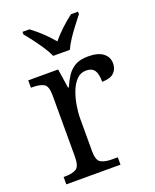

<svg xmlns="http://www.w3.org/2000/svg" viewBox="-143 -848 748 929"><g transform="rotate(-20 231.5 -383.0)"><path d="M35 0V-38H43Q80 -38 100 -50Q120 -62 120 -112V-428Q120 -475 100 -486.5Q80 -498 41 -498H34V-536H188L203 -437H207Q220 -467 236 -491.5Q252 -516 277.5 -531Q303 -546 345 -546Q396 -546 422 -526Q448 -506 448 -473Q448 -443 428.5 -425Q409 -407 368 -407Q368 -449 355 -467Q342 -485 312 -485Q284 -485 264 -464.5Q244 -444 231.5 -411.5Q219 -379 213 -343Q207 -307 207 -276V-108Q207 -61 227.5 -49.5Q248 -38 283 -38H314V0ZM188 -606Q178 -629 160.5 -655.5Q143 -682 123.5 -708Q104 -734 88 -753V-766H124Q184 -721 231 -665Q277 -720 338 -766H374V-753Q359 -734 339 -708Q319 -682 301.5 -655.5Q284 -629 274 -606Z"/></g></svg>

Font: Noto Serif Hentaigana
Style: Regular
Weight: 400
Designer: Kazuhiro Yamada
Foundry: nipponia
Version: Version 1.000; ttfautohint (v1.8.4.7-5d5b)